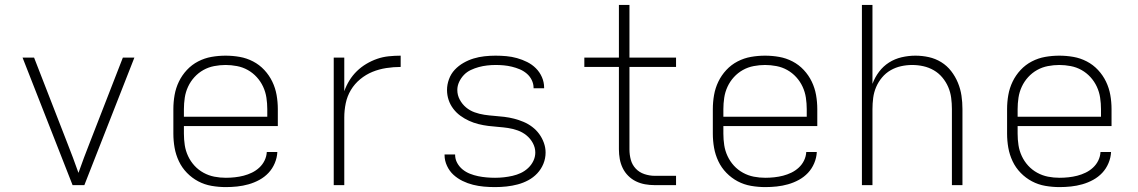

<svg xmlns="http://www.w3.org/2000/svg" viewBox="-20 -755 4640 783"><path d="M276 0 72 -520H119L254 -173Q266 -143 277.5 -112Q289 -81 300 -50Q311 -81 322.5 -112Q334 -143 346 -173L481 -520H528L324 0Z M901 8Q872 8 843 3Q814 -2 788.5 -15.5Q763 -29 742.5 -50Q722 -71 709.5 -97.5Q697 -124 692 -152.5Q687 -181 687 -210V-310Q687 -339 692 -367.5Q697 -396 709.5 -422Q722 -448 742 -469.5Q762 -491 788 -504.5Q814 -518 842.5 -523Q871 -528 900 -528Q929 -528 957.5 -523Q986 -518 1012 -504.5Q1038 -491 1058 -469.5Q1078 -448 1090.5 -422Q1103 -396 1108 -367.5Q1113 -339 1113 -310V-241H730V-210Q730 -186 733.5 -163Q737 -140 747 -118.5Q757 -97 773 -79.5Q789 -62 810 -50.5Q831 -39 854 -34.5Q877 -30 901 -30Q919 -30 937.5 -32Q956 -34 973.5 -38.5Q991 -43 1007.5 -51Q1024 -59 1037.5 -71.5Q1051 -84 1059 -100.5Q1067 -117 1068 -135H1111Q1110 -112 1100.5 -89.5Q1091 -67 1075 -50Q1059 -33 1038 -21.5Q1017 -10 994 -3.5Q971 3 947.5 5.5Q924 8 901 8ZM730 -279H1070V-310Q1070 -333 1066.5 -356.5Q1063 -380 1053 -401.5Q1043 -423 1027 -440.5Q1011 -458 990.5 -469.5Q970 -481 946.5 -485.5Q923 -490 900 -490Q877 -490 853.5 -485.5Q830 -481 809.5 -469.5Q789 -458 773 -440.5Q757 -423 747 -401.5Q737 -380 733.5 -356.5Q730 -333 730 -310Z M1341 0V-520H1384V-383Q1392 -406 1405 -427Q1418 -448 1435.5 -465Q1453 -482 1474 -494.5Q1495 -507 1518 -515Q1541 -523 1565.5 -525.5Q1590 -528 1614 -528V-482Q1585 -482 1555.5 -477.5Q1526 -473 1499 -462Q1472 -451 1449 -432Q1426 -413 1411 -388Q1396 -363 1390 -334Q1384 -305 1384 -276V0Z M1999 8Q1976 8 1953.5 6Q1931 4 1909 -1.5Q1887 -7 1866.5 -17Q1846 -27 1829.5 -42Q1813 -57 1803 -78.5Q1793 -100 1793 -122V-125H1836V-124Q1836 -106 1844.5 -90.5Q1853 -75 1866.5 -64Q1880 -53 1896.5 -46.5Q1913 -40 1930 -36.5Q1947 -33 1964.5 -31.5Q1982 -30 1999 -30Q2017 -30 2035 -32Q2053 -34 2070.5 -38Q2088 -42 2104 -49.5Q2120 -57 2133.5 -69.5Q2147 -82 2155 -98.5Q2163 -115 2163 -133Q2163 -153 2153 -171.5Q2143 -190 2127 -203Q2111 -216 2091.5 -223Q2072 -230 2052 -233Q2032 -236 2011.5 -237.5Q1991 -239 1971 -241.5Q1951 -244 1931 -249Q1911 -254 1892.5 -262.5Q1874 -271 1857.5 -283Q1841 -295 1828.5 -311.5Q1816 -328 1809.5 -347.5Q1803 -367 1803 -388Q1803 -410 1811 -432Q1819 -454 1834.5 -470.5Q1850 -487 1870 -498.5Q1890 -510 1911.5 -516.5Q1933 -523 1955.5 -525.5Q1978 -528 2001 -528Q2023 -528 2045 -526Q2067 -524 2088.5 -518Q2110 -512 2130 -502Q2150 -492 2165.5 -476.5Q2181 -461 2190 -440.5Q2199 -420 2199 -398V-395H2156V-397Q2156 -413 2148.5 -428.5Q2141 -444 2128 -455Q2115 -466 2099.5 -472.5Q2084 -479 2067.5 -483Q2051 -487 2034.5 -488.5Q2018 -490 2001 -490Q1984 -490 1966.5 -488Q1949 -486 1932.5 -481.5Q1916 -477 1900 -469.5Q1884 -462 1872 -449.5Q1860 -437 1852.5 -421Q1845 -405 1845 -388Q1845 -367 1855 -348.5Q1865 -330 1880.5 -317Q1896 -304 1915.5 -297Q1935 -290 1955 -287Q1975 -284 1995.5 -282.5Q2016 -281 2036.5 -278.5Q2057 -276 2076.5 -271Q2096 -266 2115 -258Q2134 -250 2150.5 -237.5Q2167 -225 2179 -208.5Q2191 -192 2198 -172.5Q2205 -153 2205 -133Q2205 -109 2196 -87Q2187 -65 2171 -48Q2155 -31 2134.5 -20Q2114 -9 2091.5 -3Q2069 3 2045.5 5.5Q2022 8 1999 8Z M2737 0H2650Q2630 0 2610.5 -3.5Q2591 -7 2573.5 -15.5Q2556 -24 2542 -38Q2528 -52 2519.5 -69.5Q2511 -87 2507.5 -106.5Q2504 -126 2504 -146V-482H2363V-520H2504V-735H2547V-520H2737V-482H2547V-146Q2547 -124 2552.5 -103.5Q2558 -83 2572.5 -67.5Q2587 -52 2608 -45Q2629 -38 2650 -38H2737Z M3101 8Q3072 8 3043 3Q3014 -2 2988.5 -15.5Q2963 -29 2942.5 -50Q2922 -71 2909.5 -97.5Q2897 -124 2892 -152.5Q2887 -181 2887 -210V-310Q2887 -339 2892 -367.5Q2897 -396 2909.5 -422Q2922 -448 2942 -469.5Q2962 -491 2988 -504.5Q3014 -518 3042.5 -523Q3071 -528 3100 -528Q3129 -528 3157.5 -523Q3186 -518 3212 -504.5Q3238 -491 3258 -469.5Q3278 -448 3290.5 -422Q3303 -396 3308 -367.5Q3313 -339 3313 -310V-241H2930V-210Q2930 -186 2933.5 -163Q2937 -140 2947 -118.5Q2957 -97 2973 -79.5Q2989 -62 3010 -50.5Q3031 -39 3054 -34.5Q3077 -30 3101 -30Q3119 -30 3137.5 -32Q3156 -34 3173.5 -38.5Q3191 -43 3207.5 -51Q3224 -59 3237.5 -71.5Q3251 -84 3259 -100.5Q3267 -117 3268 -135H3311Q3310 -112 3300.5 -89.5Q3291 -67 3275 -50Q3259 -33 3238 -21.5Q3217 -10 3194 -3.5Q3171 3 3147.5 5.5Q3124 8 3101 8ZM2930 -279H3270V-310Q3270 -333 3266.5 -356.5Q3263 -380 3253 -401.5Q3243 -423 3227 -440.5Q3211 -458 3190.5 -469.5Q3170 -481 3146.5 -485.5Q3123 -490 3100 -490Q3077 -490 3053.5 -485.5Q3030 -481 3009.5 -469.5Q2989 -458 2973 -440.5Q2957 -423 2947 -401.5Q2937 -380 2933.5 -356.5Q2930 -333 2930 -310Z M3495 0V-735H3538V-413Q3548 -440 3565 -462.5Q3582 -485 3605.5 -500Q3629 -515 3657 -521.5Q3685 -528 3713 -528Q3741 -528 3768 -522Q3795 -516 3818.5 -501.5Q3842 -487 3859 -465Q3876 -443 3886.5 -417.5Q3897 -392 3901 -365Q3905 -338 3905 -310V0H3862V-310Q3862 -333 3859 -356Q3856 -379 3847 -400Q3838 -421 3823 -439Q3808 -457 3788 -468.5Q3768 -480 3745.5 -485Q3723 -490 3700 -490Q3677 -490 3654.5 -485Q3632 -480 3612 -468.5Q3592 -457 3577 -439Q3562 -421 3553 -400Q3544 -379 3541 -356Q3538 -333 3538 -310V0Z M4301 8Q4272 8 4243 3Q4214 -2 4188.5 -15.5Q4163 -29 4142.5 -50Q4122 -71 4109.5 -97.5Q4097 -124 4092 -152.5Q4087 -181 4087 -210V-310Q4087 -339 4092 -367.5Q4097 -396 4109.5 -422Q4122 -448 4142 -469.5Q4162 -491 4188 -504.5Q4214 -518 4242.5 -523Q4271 -528 4300 -528Q4329 -528 4357.5 -523Q4386 -518 4412 -504.5Q4438 -491 4458 -469.5Q4478 -448 4490.5 -422Q4503 -396 4508 -367.5Q4513 -339 4513 -310V-241H4130V-210Q4130 -186 4133.5 -163Q4137 -140 4147 -118.5Q4157 -97 4173 -79.5Q4189 -62 4210 -50.5Q4231 -39 4254 -34.5Q4277 -30 4301 -30Q4319 -30 4337.5 -32Q4356 -34 4373.5 -38.5Q4391 -43 4407.5 -51Q4424 -59 4437.5 -71.5Q4451 -84 4459 -100.5Q4467 -117 4468 -135H4511Q4510 -112 4500.5 -89.5Q4491 -67 4475 -50Q4459 -33 4438 -21.5Q4417 -10 4394 -3.5Q4371 3 4347.5 5.5Q4324 8 4301 8ZM4130 -279H4470V-310Q4470 -333 4466.5 -356.5Q4463 -380 4453 -401.5Q4443 -423 4427 -440.5Q4411 -458 4390.5 -469.5Q4370 -481 4346.5 -485.5Q4323 -490 4300 -490Q4277 -490 4253.5 -485.5Q4230 -481 4209.5 -469.5Q4189 -458 4173 -440.5Q4157 -423 4147 -401.5Q4137 -380 4133.5 -356.5Q4130 -333 4130 -310Z"/></svg>

Font: Iosevka Aile Extralight
Style: Regular
Weight: 200
Designer: Belleve Invis
Foundry: Belleve Invis
Version: Version 31.1.0; ttfautohint (v1.8.4)